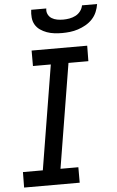

<svg xmlns="http://www.w3.org/2000/svg" viewBox="-62 -997 631 1039"><g transform="rotate(-5 253.0 -477.5)"><path d="M26 0 27 -84H135L228 -651H131V-735H433L432 -651H324L231 -84H328V0ZM304 -815Q283 -815 262 -817.5Q241 -820 221.5 -827Q202 -834 185.5 -845.5Q169 -857 159 -874Q149 -891 147 -912.5Q145 -934 148 -955H230Q227 -938 234 -923.5Q241 -909 254 -901Q267 -893 283 -890Q299 -887 316 -887Q333 -887 350 -890Q367 -893 383 -901Q399 -909 410 -923.5Q421 -938 424 -955H506Q503 -934 494 -912.5Q485 -891 469 -874Q453 -857 432.5 -845.5Q412 -834 390.5 -827Q369 -820 347 -817.5Q325 -815 304 -815Z"/></g></svg>

Font: Iosevka Custom Medium
Style: Italic
Weight: 500
Italic angle: -9°
Designer: Belleve Invis
Foundry: Belleve Invis
Version: Version 27.0.1